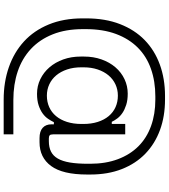

<svg xmlns="http://www.w3.org/2000/svg" viewBox="45 -786 940 1071"><g transform="rotate(90 515.5 -250.0)"><path d="M513 -41Q548 -41 577 -54Q606 -67 627 -92Q648 -117 659.5 -153Q671 -189 671 -234V-244Q671 -289 659.5 -325Q648 -361 627 -386Q606 -411 577 -424Q548 -437 513 -437Q479 -437 450 -423.5Q421 -410 400 -385Q379 -360 367 -324.5Q355 -289 355 -245V-233Q355 -189 367 -153.5Q379 -118 400 -93Q421 -68 450 -54.5Q479 -41 513 -41ZM729 200H535Q437 200 354 171Q271 142 210.5 86.5Q150 31 116 -51.5Q82 -134 82 -240V-260Q82 -367 114 -449Q146 -531 203 -586.5Q260 -642 339.5 -671Q419 -700 515 -700H535Q628 -700 704.5 -672Q781 -644 836.5 -590.5Q892 -537 922.5 -459.5Q953 -382 953 -284V-265Q953 -129 905.5 -64.5Q858 0 773 0H750Q712 0 692.5 -17.5Q673 -35 673 -67V-80H661Q654 -65 642.5 -48Q631 -31 612.5 -17.5Q594 -4 567 5Q540 14 503 14Q459 14 421 -4.5Q383 -23 355 -55.5Q327 -88 311 -132.5Q295 -177 295 -230V-248Q295 -301 311 -346Q327 -391 355 -423.5Q383 -456 421 -474Q459 -492 502 -492Q538 -492 564.5 -483.5Q591 -475 609.5 -462.5Q628 -450 640 -434Q652 -418 659 -403H671V-478H729V-75Q729 -61 734.5 -56.5Q740 -52 752 -52H767Q801 -52 825 -64Q849 -76 864 -102Q879 -128 886 -169.5Q893 -211 893 -271V-282Q893 -369 867.5 -437Q842 -505 795.5 -551.5Q749 -598 682.5 -622Q616 -646 535 -646H517Q433 -646 363.5 -621.5Q294 -597 245 -548Q196 -499 169 -426.5Q142 -354 142 -258V-242Q142 -146 171 -73.5Q200 -1 252.5 48Q305 97 377.5 121.5Q450 146 537 146H729Z"/></g></svg>

Font: Space Grotesk Light
Style: Regular
Weight: 300
Designer: Florian Karsten
Foundry: Florian Karsten
Version: Version 2.000